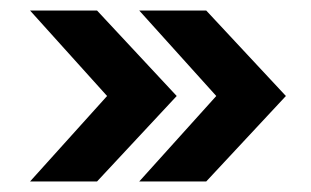

<svg xmlns="http://www.w3.org/2000/svg" viewBox="-20 -435 590 364"><path d="M522 -253 371 -91H244L390 -253L244 -415H371ZM164 -91H37L183 -253L37 -415H164L315 -253Z"/></svg>

Font: Hind Siliguri SemiBold
Style: Regular
Weight: 600
Designer: Jyotish Sonowal
Foundry: Indian Type Foundry
Version: Version 1.001;PS 1.0;hotconv 1.0.86;makeotf.lib2.5.63406; tt